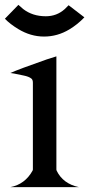

<svg xmlns="http://www.w3.org/2000/svg" viewBox="-23 -770 367 790"><path d="M-2.9 -692.9 52.7 -750Q69.3 -735.8 72.3 -732.9Q110.8 -703.1 165.5 -703.1Q210.4 -703.1 243.2 -732.4L259.3 -748.5L324.2 -698.7Q296.4 -669.4 262.2 -648.9Q213.4 -619.6 158.2 -619.6Q103 -619.6 52.2 -650.4Q19 -670.4 -2.9 -692.9ZM19.5 -469.7Q54.7 -485.4 168.9 -525.4Q187 -531.7 209 -538.1V-72.3L210 -67.9Q236.3 -13.7 301.8 0H19.5Q80.1 -11.7 111.3 -68.4L112.3 -72.3V-429.7Q112.3 -441.9 106 -446.8Q95.7 -455.1 73.2 -459.5Q25.4 -469.7 19.5 -469.7Z"/></svg>

Font: Modern Antiqua
Style: Regular
Weight: 500
Version: Version 1.0